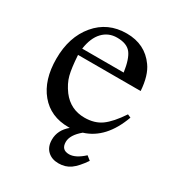

<svg xmlns="http://www.w3.org/2000/svg" viewBox="-154 -556 752 818"><g transform="rotate(30 222.0 -147.5)"><path d="M346 73 366 89Q338 130 313.5 147.5Q289 165 255 165Q222 165 201.5 145.5Q181 126 181 91Q181 44 222 10H215Q127 10 76 -51.5Q25 -113 25 -217Q25 -324 82 -392Q139 -460 232 -460Q322 -460 371 -391Q400 -351 405 -277H97Q101 -214 109.5 -181Q118 -148 143 -114Q185 -59 254 -59Q303 -59 336.5 -83Q370 -107 408 -164L424 -157Q378 -30 280 0Q237 36 237 70Q237 109 275 109Q307 109 346 73ZM99 -309H303Q294 -372 273.5 -398Q253 -424 205 -424Q163 -424 135 -394.5Q107 -365 99 -309Z"/></g></svg>

Font: STIX Math
Style: Regular
Weight: 400
Designer: MicroPress Inc., with final additions and corrections provided by Coen Hoffman, Elsevier (retired)
Version: Version 1.1.1